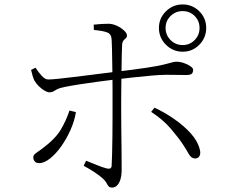

<svg xmlns="http://www.w3.org/2000/svg" viewBox="-20 -822 1040 865"><path d="M803 -589Q759 -589 727.5 -620.5Q696 -652 696 -696Q696 -740 727.5 -771Q759 -802 803 -802Q847 -802 878 -771Q909 -740 909 -696Q909 -652 878 -620.5Q847 -589 803 -589ZM485 23Q474 23 469 17Q464 11 459.5 2Q455 -7 444 -17Q429 -31 404.5 -47Q380 -63 357 -75L368 -98Q390 -89 416 -78.5Q442 -68 461 -63Q470 -61 476 -63Q482 -65 483 -75Q484 -92 485 -128Q486 -164 486.5 -209Q487 -254 487 -298Q487 -342 487 -374Q487 -395 487 -424Q487 -453 486.5 -485Q486 -517 485.5 -548Q485 -579 484.5 -604Q484 -629 483 -643Q482 -668 464 -675.5Q446 -683 403 -687L402 -711Q419 -713 438.5 -714Q458 -715 471 -715Q490 -714 508.5 -705Q527 -696 539.5 -684Q552 -672 552 -662Q552 -654 546.5 -649.5Q541 -645 536 -639Q531 -633 530 -618Q529 -601 528.5 -570.5Q528 -540 527.5 -504Q527 -468 526.5 -433.5Q526 -399 526 -372Q526 -353 526 -317Q526 -281 526.5 -238.5Q527 -196 527.5 -155.5Q528 -115 528 -86.5Q528 -58 528 -51Q528 -32 523 -15Q518 2 508.5 12.5Q499 23 485 23ZM156 -87Q143 -87 136.5 -95Q130 -103 130 -112Q130 -121 135.5 -126.5Q141 -132 150 -138Q159 -144 171 -153Q230 -197 254.5 -239Q279 -281 293 -324L322 -317Q316 -278 298 -237.5Q280 -197 256 -163Q232 -129 205.5 -108Q179 -87 156 -87ZM203 -406Q194 -406 181 -413.5Q168 -421 155.5 -433Q143 -445 135 -459Q131 -467 127 -480Q123 -493 120 -507L140 -517Q152 -498 168 -480.5Q184 -463 198 -464Q213 -464 242 -467Q271 -470 307.5 -474.5Q344 -479 380.5 -483.5Q417 -488 448 -492Q479 -496 497 -498Q589 -509 641.5 -517Q694 -525 719.5 -531.5Q745 -538 755.5 -541Q766 -544 774 -544Q791 -544 808.5 -538Q826 -532 838 -523.5Q850 -515 850 -508Q850 -494 843 -489Q836 -484 818 -484Q799 -484 777.5 -484.5Q756 -485 728 -485Q705 -485 663.5 -481.5Q622 -478 578 -473Q534 -468 500 -464Q468 -460 425.5 -454.5Q383 -449 341.5 -442.5Q300 -436 270 -430Q249 -426 238.5 -420.5Q228 -415 221 -410.5Q214 -406 203 -406ZM859 -108Q842 -108 831 -127.5Q820 -147 805 -170Q787 -198 751 -240.5Q715 -283 661 -318L676 -337Q723 -315 766 -285Q809 -255 840 -220.5Q871 -186 880 -149Q885 -131 879 -119.5Q873 -108 859 -108ZM803 -619Q835 -619 857 -641.5Q879 -664 879 -696Q879 -728 857 -750Q835 -772 803 -772Q771 -772 748.5 -750Q726 -728 726 -696Q726 -664 748.5 -641.5Q771 -619 803 -619Z"/></svg>

Font: Noto Serif SC ExtraLight ExtraLight
Style: Regular
Weight: 250
Version: Version 2.002-H1;hotconv 1.1.0;makeotfexe 2.6.0